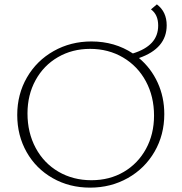

<svg xmlns="http://www.w3.org/2000/svg" viewBox="-20 -854 832 880"><path d="M733 -331Q733 -236 688.5 -159Q644 -82 566 -38Q488 6 393 6Q298 6 221.5 -37.5Q145 -81 102 -157Q59 -233 59 -327Q59 -422 103.5 -499Q148 -576 226 -620Q304 -664 399 -664Q506 -664 589 -609Q647 -627 676 -658.5Q705 -690 705 -737Q705 -787 672 -811L699 -834Q744 -800 744 -738Q744 -632 617 -588Q672 -542 702.5 -475.5Q733 -409 733 -331ZM686 -324Q686 -412 648.5 -481.5Q611 -551 544 -590.5Q477 -630 393 -630Q311 -630 245.5 -592Q180 -554 143 -486.5Q106 -419 106 -334Q106 -246 143.5 -176Q181 -106 248 -67Q315 -28 399 -28Q482 -28 547 -66Q612 -104 649 -171.5Q686 -239 686 -324Z"/></svg>

Font: Ysabeau Infant Light
Style: Regular
Weight: 300
Designer: Christian Thalmann (Catharsis Fonts)
Version: Version 0.003